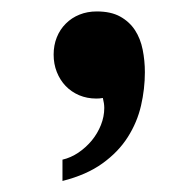

<svg xmlns="http://www.w3.org/2000/svg" viewBox="-20 -779 316 339"><path d="M235.8 -651.4Q235.8 -622.1 229 -592.5Q222.2 -563 205.6 -536.9Q189 -510.7 160.9 -490.5Q132.8 -470.2 90.3 -459.5V-497.1Q105 -500.5 118.4 -509.5Q131.8 -518.6 142.1 -531Q152.3 -543.5 158.2 -558.3Q164.1 -573.2 164.1 -588.4Q164.1 -596.2 161.6 -606Q158.7 -605.5 155.5 -605.2Q152.3 -605 149.9 -605Q133.8 -605 119.9 -610.8Q106 -616.7 95.9 -627.2Q85.9 -637.7 80.3 -651.9Q74.7 -666 74.7 -682.6Q74.7 -699.2 80.3 -713.1Q85.9 -727.1 96.2 -737.3Q106.4 -747.6 120.4 -753.2Q134.3 -758.8 150.9 -758.8Q175.8 -758.8 192.1 -749.8Q208.5 -740.7 218.3 -725.8Q228 -710.9 231.9 -691.4Q235.8 -671.9 235.8 -651.4Z"/></svg>

Font: Arian AMU Serif
Style: Bold
Weight: 700
Designer: Ruben Hakobyan (Tarumian)
Foundry: Ruben Hakobyan (Tarumian)
Version: Version 1.002